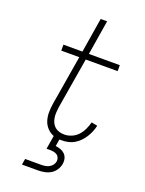

<svg xmlns="http://www.w3.org/2000/svg" viewBox="-174 -817 848 1120"><g transform="rotate(20 250.0 -257.5)"><path d="M109 220 115 183H215Q227 183 239.5 181Q252 179 263.5 173Q275 167 283 156.5Q291 146 293 134Q295 122 290.5 111Q286 100 276.5 94Q267 88 255.5 86Q244 84 232 84H212L226 0Q202 -9 185 -27.5Q168 -46 160.5 -69.5Q153 -93 153 -119.5Q153 -146 157 -172L209 -483H97V-520H215L250 -735H290L255 -520H447V-483H249L196 -166Q194 -150 193 -133.5Q192 -117 194.5 -101.5Q197 -86 203.5 -72Q210 -58 221.5 -48Q233 -38 248.5 -33.5Q264 -29 281 -29Q303 -29 325.5 -38.5Q348 -48 364.5 -66Q381 -84 391 -106Q401 -128 407 -150L444 -143Q440 -124 432.5 -105.5Q425 -87 414 -69.5Q403 -52 388.5 -37Q374 -22 356.5 -11.5Q339 -1 319 3.5Q299 8 280 8H264L257 51Q274 53 289 58.5Q304 64 315 75Q326 86 330 102Q334 118 331 135Q328 155 316 173Q304 191 286.5 201.5Q269 212 248.5 216Q228 220 209 220Z"/></g></svg>

Font: Iosevka Curly Slab Extralight
Style: Italic
Weight: 200
Italic angle: -9°
Monospace: yes
Designer: Belleve Invis
Foundry: Belleve Invis
Version: Version 22.1.2; ttfautohint (v1.8.4)